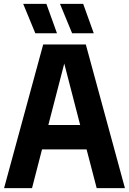

<svg xmlns="http://www.w3.org/2000/svg" viewBox="-20 -969 664 989"><path d="M1 0 202.5 -740H422L623.5 0H478L426 -199.5H196.5L145 0ZM229 -325H393L311 -641.5ZM351.5 -797.5 289 -949H408.5L463 -797.5ZM162 -797.5 99.5 -949H219L273.5 -797.5Z"/></svg>

Font: Encode Sans Cnd
Style: Bold
Weight: 700
Width: 3
Designer: Multiple Designers
Foundry: Impallari Type
Version: Version 3.002; ttfautohint (v1.8.3) -l 8 -r 50 -G 200 -x 14 